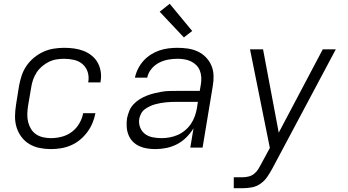

<svg xmlns="http://www.w3.org/2000/svg" viewBox="-20 -781 1840 1016"><path d="M250 8Q219 8 189.5 2Q160 -4 135.5 -18.5Q111 -33 93.5 -56.5Q76 -80 67.5 -108Q59 -136 59.5 -166.5Q60 -197 65 -228L81 -328Q86 -355 95 -382Q104 -409 120.5 -433Q137 -457 160 -476Q183 -495 209.5 -507Q236 -519 264 -523.5Q292 -528 319 -528Q346 -528 372 -524.5Q398 -521 421.5 -512Q445 -503 465 -487Q485 -471 497 -449.5Q509 -428 513 -401.5Q517 -375 512 -349Q512 -348 512 -347Q512 -346 512 -345H447Q447 -346 447 -346.5Q447 -347 447 -347Q452 -375 444 -400Q436 -425 417 -441.5Q398 -458 372 -464Q346 -470 319 -470Q299 -470 278 -466.5Q257 -463 238 -453.5Q219 -444 202 -429.5Q185 -415 173.5 -397Q162 -379 155 -359Q148 -339 145 -318L128 -218Q125 -197 124.5 -176Q124 -155 129 -135Q134 -115 144.5 -98Q155 -81 171.5 -70Q188 -59 208.5 -54.5Q229 -50 250 -50Q278 -50 307 -57.5Q336 -65 360 -83Q384 -101 399.5 -127.5Q415 -154 420 -182H485Q480 -156 469.5 -130.5Q459 -105 442 -82Q425 -59 403 -41Q381 -23 355.5 -12Q330 -1 303 3.5Q276 8 250 8Z M803 8Q803 8 803 8Q803 8 803 8H802Q780 8 758 4.5Q736 1 716.5 -8Q697 -17 682.5 -32Q668 -47 660 -67Q652 -87 650.5 -109Q649 -131 652 -154Q656 -173 663.5 -192.5Q671 -212 685.5 -228Q700 -244 718.5 -255.5Q737 -267 756 -274.5Q775 -282 795 -287Q815 -292 835 -295.5Q855 -299 875 -299.5Q895 -300 914 -300H1037L1043 -335Q1046 -354 1045 -372.5Q1044 -391 1037.5 -407.5Q1031 -424 1018.5 -436.5Q1006 -449 990 -456.5Q974 -464 956 -467Q938 -470 919 -470Q895 -470 870 -465.5Q845 -461 821.5 -449Q798 -437 781 -416Q764 -395 759 -370H694Q699 -394 710.5 -417Q722 -440 739 -459Q756 -478 778 -492Q800 -506 823.5 -514Q847 -522 871 -525Q895 -528 919 -528Q947 -528 974.5 -524Q1002 -520 1026.5 -508.5Q1051 -497 1069.5 -478Q1088 -459 1098.5 -434.5Q1109 -410 1110 -382Q1111 -354 1106 -326L1052 0H987L1004 -102Q988 -76 966 -54Q944 -32 917 -18Q890 -4 860.5 2Q831 8 803 8ZM835 -50Q856 -50 878 -54Q900 -58 920.5 -67Q941 -76 959 -91Q977 -106 990 -125Q1003 -144 1010.5 -165Q1018 -186 1022 -208L1027 -242H914Q900 -242 886 -241.5Q872 -241 857.5 -239.5Q843 -238 829 -235.5Q815 -233 800.5 -229Q786 -225 772.5 -218.5Q759 -212 746.5 -203Q734 -194 727 -180.5Q720 -167 717 -153Q713 -129 721.5 -107Q730 -85 747.5 -72Q765 -59 788 -54.5Q811 -50 835 -50ZM953 -583 825 -719 878 -761 997 -617Z M1217 215V157H1264Q1279 157 1295.5 153Q1312 149 1325 138.5Q1338 128 1347 113.5Q1356 99 1363 85L1364 84Q1364 84 1364 84Q1364 84 1364 84Q1364 83 1364 83Q1364 83 1364 83L1408 2L1303 -520H1372L1455 -79L1688 -520H1757L1421 111Q1409 133 1394.5 154.5Q1380 176 1358.5 191Q1337 206 1312.5 210.5Q1288 215 1264 215Z"/></svg>

Font: Iosevka SS04 Lt Ex Obl
Style: Regular
Weight: 300
Width: 7
Italic angle: -9°
Monospace: yes
Designer: Belleve Invis
Foundry: Belleve Invis
Version: Version 19.0.0; ttfautohint (v1.8.4)